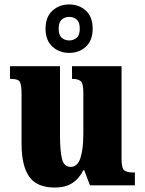

<svg xmlns="http://www.w3.org/2000/svg" viewBox="-20 -834 651 864"><path d="M227 10Q146 10 111.5 -39Q77 -88 77 -188V-407Q77 -450 70 -464.5Q63 -479 29 -479H25V-536H250V-226Q250 -155 259 -119Q268 -83 298 -83Q329 -83 342 -123Q355 -163 355 -232V-418Q355 -460 342.5 -469.5Q330 -479 307 -479H304V-536H527V-119Q527 -76 540 -67Q553 -58 576 -58H587V0H385L359 -68H355Q336 -30 305 -10Q274 10 227 10ZM291 -596Q247 -596 216 -624Q185 -652 185 -705Q185 -758 216 -786Q247 -814 291 -814Q336 -814 366.5 -786Q397 -758 397 -705Q397 -652 366.5 -624Q336 -596 291 -596ZM291 -652Q311 -652 325 -664Q339 -676 339 -705Q339 -734 325 -746Q311 -758 291 -758Q272 -758 258 -746Q244 -734 244 -705Q244 -676 258 -664Q272 -652 291 -652Z"/></svg>

Font: Noto Serif Condensed Black
Style: Regular
Weight: 900
Width: 3
Designer: Monotype Design Team
Foundry: Monotype Imaging Inc.
Version: Version 2.015; ttfautohint (v1.8.4.7-5d5b)